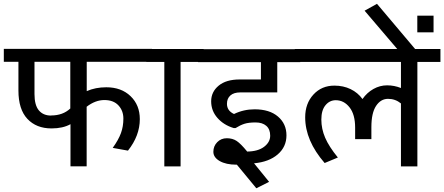

<svg xmlns="http://www.w3.org/2000/svg" viewBox="-34 -885 2362 1021"><path d="M426.8 -0.5H340.8V-224.6Q300.3 -202.1 240.2 -202.1Q159.2 -202.1 111.6 -252.9Q64 -303.7 64 -403.8V-556.2H-13.7V-625H774.4V-556.2H427.2V-400.4Q473.6 -420.9 531.2 -420.9Q611.3 -420.9 660.4 -373.5Q709.5 -326.2 709.5 -251.5Q709.5 -163.6 646.5 -84L565.4 -98.6Q596.2 -141.6 609.1 -177Q622.1 -212.4 622.1 -254.4Q622.1 -296.4 595.7 -324.7Q569.3 -353 521.2 -353Q473.1 -353 426.8 -317.4ZM339.8 -556.2H149.4V-384.8Q149.4 -325.7 172.6 -298.1Q195.8 -270.5 237.3 -270.5L237.8 -271Q300.3 -271 339.8 -308.1Z M839.8 0V-555.7H744.1V-624.5H1048.8V-555.7H926.3V0Z M1222.7 -9.3Q1168 -9.3 1134.3 -28.6Q1100.6 -47.9 1100.6 -77.9Q1100.6 -107.9 1121.1 -128.9Q1141.6 -149.9 1172.1 -149.9Q1202.6 -149.9 1224.4 -135.5Q1246.1 -121.1 1279.3 -80.6V-79.1Q1337.4 -79.6 1370.1 -104.2Q1402.8 -128.9 1402.8 -163.3Q1402.8 -197.8 1382.1 -215.8Q1361.3 -233.9 1325 -233.9Q1288.6 -233.9 1266.1 -226.8Q1243.7 -219.7 1218.8 -204.1H1208.5Q1155.3 -220.2 1122.1 -258.1Q1088.9 -295.9 1088.9 -346.2Q1088.9 -396.5 1128.7 -429.4Q1168.5 -462.4 1240.2 -462.4H1353.5V-554.7H1019V-623.5H1562.5V-554.7H1440.4V-393.6H1243.7Q1209.5 -393.6 1191.2 -377.4Q1172.9 -361.3 1172.9 -333Q1172.9 -295.9 1210.4 -278.8Q1261.7 -303.7 1319.8 -303.7Q1399.4 -303.7 1444.3 -265.1Q1489.3 -226.6 1489.3 -165.3Q1489.3 -104 1442.9 -64Q1396.5 -23.9 1316.9 -16.6L1397 82L1329.1 116.2L1225.6 -9.3Z M2098.1 0V-335Q2068.4 -359.4 2029.5 -359.4Q1990.7 -359.4 1965.8 -321.8Q1940.9 -284.2 1940.9 -208.5V-145H1854.5V-206.5Q1854.5 -276.4 1824.7 -314.2Q1794.9 -352.1 1751.5 -352.1Q1718.8 -352.1 1696.8 -325.4Q1674.8 -298.8 1674.8 -249.3Q1674.8 -199.7 1695.1 -152.6Q1715.3 -105.5 1762.7 -47.4L1692.4 -18.1Q1588.9 -137.2 1588.9 -261.2Q1588.9 -334.5 1632.6 -382.1Q1676.3 -429.7 1744.1 -429.7Q1792 -429.7 1830.3 -411.1Q1868.7 -392.6 1893.6 -358.4Q1917.5 -392.6 1951.9 -411.9Q1986.3 -431.2 2024.4 -431.2Q2062.5 -431.2 2098.1 -417V-555.7H1533.7V-624.5H2308.1V-555.7H2185.5V0Z M2197.3 -596.2H2102.5L1904.8 -828.1L1970.7 -864.7Z M2271.5 -801.8V-712.9H2185.1V-801.8Z"/></svg>

Font: Yantramanav
Style: Regular
Weight: 400
Version: Version 1.000;PS 1.0;hotconv 1.0.72;makeotf.lib2.5.5900; ttf